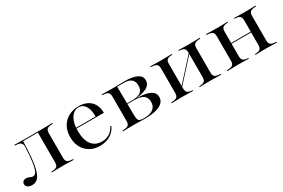

<svg xmlns="http://www.w3.org/2000/svg" viewBox="54 -1139 2749 1864"><g transform="rotate(-30 1429.0 -207.5)"><path d="M423.4 -2.4Q391.9 -2.4 364.1 -1.6Q336.3 -0.8 302.4 0V-8.9L319.4 -9.7Q352.4 -12.1 365.7 -25.4Q379 -38.7 379 -70.2V-207.3H467.7V-70.2Q467.7 -38.7 481.5 -25.4Q495.2 -12.1 529 -10.5L547.6 -8.9V0Q513.7 -0.8 484.7 -1.6Q455.6 -2.4 423.4 -2.4ZM78.2 11.3Q48.4 11.3 29.8 -1.2Q11.3 -13.7 11.3 -36.3Q11.3 -55.6 24.2 -66.1Q37.1 -76.6 56.5 -76.6Q70.2 -76.6 81.5 -72.2Q92.7 -67.7 103.6 -62.9Q114.5 -58.1 126.6 -58.1Q138.7 -58.1 150.4 -66.5Q162.1 -75 172.2 -102.4Q182.3 -129.8 190.3 -187.5Q198.4 -245.2 202.4 -343.5Q203.2 -375.8 189.1 -388.7Q175 -401.6 141.1 -404L122.6 -405.6V-414.5Q156.5 -413.7 185.5 -412.9Q214.5 -412.1 246.8 -412.1H248.4H423.4Q455.6 -412.1 484.7 -412.9Q513.7 -413.7 547.6 -414.5V-405.6L529 -404Q495.2 -401.6 481.5 -388.7Q467.7 -375.8 467.7 -343.5V-207.3H379V-405.6L382.3 -403.2H209.7L212.9 -404.8Q210.5 -299.2 203.6 -226.2Q196.8 -153.2 185.1 -106.5Q173.4 -59.7 157.3 -34.3Q141.1 -8.9 121.4 1.2Q101.6 11.3 78.2 11.3Z M839.5 11.3Q776.6 11.3 729 -15.7Q681.5 -42.7 654.8 -91.5Q628.2 -140.3 628.2 -205.6Q628.2 -274.2 656 -323.8Q683.9 -373.4 733.9 -400.4Q783.9 -427.4 848.4 -427.4Q904.8 -427.4 945.6 -406Q986.3 -384.7 1008.1 -345.2Q1029.8 -305.6 1029.8 -249.2H687.1L686.3 -258.1H941.9Q942.7 -306.5 931 -342.7Q919.4 -379 897.2 -398.8Q875 -418.5 843.5 -418.5Q795.2 -418.5 762.9 -376.2Q730.6 -333.9 723.4 -256.5L724.2 -254.8Q723.4 -246.8 723 -237.9Q722.6 -229 722.6 -218.5Q722.6 -121 762.5 -68.5Q802.4 -16.1 879 -16.1Q923.4 -16.1 959.7 -38.3Q996 -60.5 1021 -107.3L1029 -100.8Q1004 -47.6 954.8 -18.1Q905.6 11.3 839.5 11.3Z M1224.2 -2.4Q1191.9 -2.4 1163.3 -1.6Q1134.7 -0.8 1100 0V-8.9L1119.4 -10.5Q1152.4 -12.1 1166.5 -25.4Q1180.6 -38.7 1180.6 -70.2V-343.5Q1180.6 -375.8 1166.5 -388.7Q1152.4 -401.6 1119.4 -404L1100 -405.6V-414.5Q1134.7 -413.7 1163.3 -412.9Q1191.9 -412.1 1224.2 -412.1Q1257.3 -412.1 1288.7 -413.3Q1320.2 -414.5 1349.2 -414.5Q1446.8 -414.5 1494 -390.7Q1541.1 -366.9 1541.1 -319.4Q1541.1 -275 1500.4 -249.2Q1459.7 -223.4 1377.4 -214.5V-213.7Q1476.6 -212.1 1524.6 -187.5Q1572.6 -162.9 1572.6 -113.7Q1572.6 -58.1 1515.7 -29Q1458.9 0 1350.8 0Q1321 0 1289.1 -1.2Q1257.3 -2.4 1225 -2.4ZM1271.8 -87.1Q1271.8 -54 1277 -37.1Q1282.3 -20.2 1297.2 -14.5Q1312.1 -8.9 1341.9 -8.9H1345.2Q1412.1 -8.9 1446.4 -35.9Q1480.6 -62.9 1480.6 -112.9Q1480.6 -159.7 1448.8 -183.9Q1416.9 -208.1 1353.2 -208.1H1240.3V-216.1H1324.2Q1392.7 -216.1 1423 -239.1Q1453.2 -262.1 1453.2 -311.3Q1453.2 -358.1 1426.2 -381Q1399.2 -404 1343.5 -404H1266.1L1268.5 -405.6Z M2076.6 -2.4Q2046.8 -2.4 2019.8 -1.6Q1992.7 -0.8 1959.7 0V-8.9L1974.2 -9.7Q2006.5 -12.1 2019.8 -25.4Q2033.1 -38.7 2033.1 -70.2V-207.3H2121V-70.2Q2121 -38.7 2134.7 -25.4Q2148.4 -12.1 2182.3 -10.5L2200.8 -8.9V0Q2166.9 -0.8 2138.3 -1.6Q2109.7 -2.4 2076.6 -2.4ZM1769.4 -2.4Q1737.1 -2.4 1708.5 -1.6Q1679.8 -0.8 1645.2 0V-8.9L1664.5 -10.5Q1697.6 -12.1 1711.7 -25.4Q1725.8 -38.7 1725.8 -70.2V-343.5Q1725.8 -375.8 1711.7 -388.7Q1697.6 -401.6 1664.5 -404L1645.2 -405.6V-414.5Q1679.8 -413.7 1708.5 -412.9Q1737.1 -412.1 1769.4 -412.1Q1800 -412.1 1827 -412.9Q1854 -413.7 1886.3 -414.5V-405.6L1872.6 -404.8Q1840.3 -402.4 1827 -389.5Q1813.7 -376.6 1813.7 -343.5V-70.2Q1813.7 -38.7 1827 -25.4Q1840.3 -12.1 1872.6 -9.7L1886.3 -8.9V0Q1854 -0.8 1827 -1.6Q1800 -2.4 1769.4 -2.4ZM2033.1 -207.3V-343.5Q2033.1 -376.6 2019.8 -389.5Q2006.5 -402.4 1974.2 -404.8L1959.7 -405.6V-414.5Q1992.7 -413.7 2019.8 -412.9Q2046.8 -412.1 2076.6 -412.1Q2109.7 -412.1 2138.3 -412.9Q2166.9 -413.7 2200.8 -414.5V-405.6L2182.3 -404Q2148.4 -401.6 2134.7 -388.7Q2121 -375.8 2121 -343.5V-207.3ZM1774.2 -43.5 1772.6 -52.4 2063.7 -372.6 2065.3 -363.7Z M2701.6 -2.4Q2671.8 -2.4 2644.8 -1.6Q2617.7 -0.8 2584.7 0V-8.9L2599.2 -9.7Q2631.5 -12.1 2644.8 -25.4Q2658.1 -38.7 2658.1 -70.2V-207.3H2746V-70.2Q2746 -38.7 2759.7 -25.4Q2773.4 -12.1 2807.3 -10.5L2825.8 -8.9V0Q2791.9 -0.8 2763.3 -1.6Q2734.7 -2.4 2701.6 -2.4ZM2394.4 -2.4Q2362.1 -2.4 2333.5 -1.6Q2304.8 -0.8 2270.2 0V-8.9L2289.5 -10.5Q2322.6 -12.1 2336.7 -25.4Q2350.8 -38.7 2350.8 -70.2V-343.5Q2350.8 -375.8 2336.7 -388.7Q2322.6 -401.6 2289.5 -404L2270.2 -405.6V-414.5Q2304.8 -413.7 2333.5 -412.9Q2362.1 -412.1 2394.4 -412.1Q2425 -412.1 2452 -412.9Q2479 -413.7 2511.3 -414.5V-405.6L2497.6 -404.8Q2465.3 -402.4 2452 -389.5Q2438.7 -376.6 2438.7 -343.5V-70.2Q2438.7 -38.7 2452 -25.4Q2465.3 -12.1 2497.6 -9.7L2511.3 -8.9V0Q2479 -0.8 2452 -1.6Q2425 -2.4 2394.4 -2.4ZM2658.1 -207.3V-343.5Q2658.1 -376.6 2644.8 -389.5Q2631.5 -402.4 2599.2 -404.8L2584.7 -405.6V-414.5Q2617.7 -413.7 2644.8 -412.9Q2671.8 -412.1 2701.6 -412.1Q2734.7 -412.1 2763.3 -412.9Q2791.9 -413.7 2825.8 -414.5V-405.6L2807.3 -404Q2773.4 -401.6 2759.7 -388.7Q2746 -375.8 2746 -343.5V-207.3ZM2408.1 -209.7V-218.5H2689.5V-209.7Z"/></g></svg>

Font: Playfair 144pt SemiExpanded Medium
Style: Regular
Weight: 500
Width: 6
Designer: Claus Eggers Sørensen
Foundry: Claus Eggers Sørensen
Version: Version 2.203